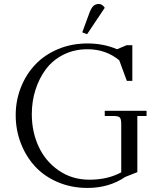

<svg xmlns="http://www.w3.org/2000/svg" viewBox="-20 -927 804 955"><path d="M415 -710.9Q495.1 -710.9 562 -682.1L609.9 -702.1H638.2V-524.9H610.8L573.2 -627Q506.8 -682.1 415 -682.1Q349.6 -682.1 296.1 -655.3Q242.7 -628.4 208.7 -583.3Q174.8 -538.1 156.5 -480.5Q138.2 -422.9 138.2 -358.9Q138.2 -272 171.9 -198.5Q205.6 -125 272 -79.1Q338.4 -33.2 424.8 -33.2Q515.6 -33.2 583 -69.8V-310.1Q583 -335 575.9 -342.5Q568.8 -350.1 543.9 -350.1H501V-376H709V-350.1H663.1V-70.8L603 -46.9Q522.5 7.8 415 7.8Q335 7.8 267.1 -21.2Q199.2 -50.3 154.1 -99.6Q108.9 -148.9 83.5 -214.8Q58.1 -280.8 58.1 -354Q58.1 -427.2 84 -492.7Q109.9 -558.1 156 -606.4Q202.1 -654.8 269.3 -682.9Q336.4 -710.9 415 -710.9ZM389.2 -766.1 422.9 -857.9Q432.6 -885.3 443.4 -896.2Q454.1 -907.2 471.2 -907.2Q488.8 -907.2 501 -888.2L413.1 -756.8Z"/></svg>

Font: Dihjauti
Style: Regular
Weight: 400
Designer: T. Christopher White
Version: Version 3.0.0